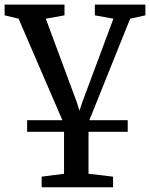

<svg xmlns="http://www.w3.org/2000/svg" viewBox="-23 -571 650 832"><path d="M94.5 0V-50H530.5V0ZM157.5 240.5V194.5L254.5 182V-33.5L57.5 -490L-3 -504.5V-551H256.5V-504.5L175.5 -490L308.5 -131.5L321.5 -91.5L335 -132L468.5 -490L388 -504.5V-551H607V-504.5L541 -490L360.5 -41V182L467 194.5V240.5Z"/></svg>

Font: Merriweather 28pt
Style: Regular
Weight: 400
Version: Version 2.100